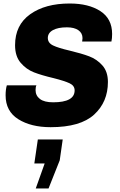

<svg xmlns="http://www.w3.org/2000/svg" viewBox="-20 -716 683 1096"><path d="M620 -522Q620 -497 616 -479H449Q451 -493 451 -498Q451 -527 427.5 -543.5Q404 -560 362 -560Q311 -560 282 -544Q253 -528 253 -499Q253 -471 283 -456.5Q313 -442 378 -427Q445 -411 489 -394.5Q533 -378 564.5 -342.5Q596 -307 596 -248Q596 -134 517.5 -62Q439 10 269 10Q157 10 84.5 -35.5Q12 -81 12 -172Q12 -205 19 -229H188Q183 -220 183 -202Q183 -170 208 -151Q233 -132 283 -132Q406 -132 406 -200Q406 -227 377.5 -240.5Q349 -254 286 -270Q218 -286 174 -303Q130 -320 98 -357.5Q66 -395 66 -458Q66 -573 152 -634.5Q238 -696 378 -696Q486 -696 553 -652.5Q620 -609 620 -522ZM235 217H176L196 80H338L321 199L257 360H184Z"/></svg>

Font: Chivo ExtraBold Italic
Style: Regular
Weight: 800
Italic angle: -8.05°
Designer: Hector Gatti
Foundry: Omnibus-Type
Version: Version 1.007